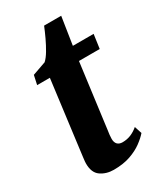

<svg xmlns="http://www.w3.org/2000/svg" viewBox="-177 -757 714 837"><g transform="rotate(-30 180.0 -338.0)"><path d="M207.5 -186.5Q205.5 -169 203.5 -155.5Q201.5 -142 200.2 -131.5Q199 -121 199 -111.5Q199 -93.5 208 -84.2Q217 -75 233.5 -75Q256 -75 275.5 -83Q295 -91 312.5 -106L324.5 -69Q310 -52 285 -33.5Q260 -15 224.2 -2.5Q188.5 10 140.5 10Q103 10 75.5 -9.2Q48 -28.5 48.5 -75.5Q48.5 -79 49 -85Q49.5 -91 51 -102.8Q52.5 -114.5 55 -134.2Q57.5 -154 61.5 -185L99 -477H35L45 -523L113 -547Q127 -559.5 141.2 -583.5Q155.5 -607.5 168.5 -635.2Q181.5 -663 191 -686.5H277L255.5 -547.5H360L350 -477H245.5Z"/></g></svg>

Font: Merriweather 36pt ExtraBold
Style: Italic
Weight: 800
Italic angle: -7.8°
Version: Version 2.101